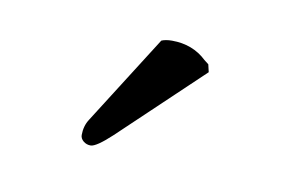

<svg xmlns="http://www.w3.org/2000/svg" viewBox="-35 -757 411 266"><g transform="rotate(10 171.0 -623.5)"><path d="M174.8 -702.6Q180.7 -705.1 189.5 -705.1Q218.8 -705.1 238.3 -686.5Q238.3 -686.5 244.6 -681.6L247.1 -670.9L132.3 -562Q111.3 -542.5 103.5 -542.5Q97.7 -542.5 93.3 -546.1Q88.9 -549.8 88.9 -554.7Q88.9 -567.4 95.2 -577.1Z"/></g></svg>

Font: Libertinage
Style: l
Weight: 400
Designer: OSP
Foundry: OSP
Version: Version 1.0; 2008; OFL relea